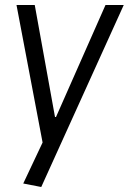

<svg xmlns="http://www.w3.org/2000/svg" viewBox="-20 -560 515 768"><path d="M73 174 165 -21 153 24 46 -540H119L200 -92H204L402 -540H475L145 188Z"/></svg>

Font: Pathway Extreme SemiCondensed Light
Style: Italic
Weight: 300
Width: 4
Italic angle: -8°
Version: Version 1.001;gftools[0.9.26]